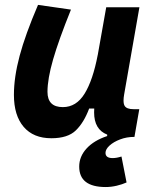

<svg xmlns="http://www.w3.org/2000/svg" viewBox="-20 -547 626 774"><path d="M406.2 207Q299.3 207 299.3 124.5Q299.3 84 329.1 51.5Q358.9 19 412.1 1.5V-4.4Q359.4 -24.9 359.4 -93.8Q359.4 -101.6 359.9 -109.4H339.4Q318.4 -53.2 285.9 -21.5Q253.4 10.3 187 10.3Q114.7 10.3 75.4 -35.6Q36.1 -81.5 36.1 -164.6Q36.1 -235.8 59.1 -321.8Q82 -407.7 133.3 -527.3L266.1 -508.3Q216.8 -386.2 194.1 -307.6Q171.4 -229 171.4 -176.8Q171.4 -115.2 233.4 -115.2Q287.6 -115.2 321 -169.4Q354.5 -223.6 374 -325.7V-325.2L408.2 -517.6H542L480.5 -166.5Q478 -152.3 478 -142.1Q478 -127 482.9 -119.6Q491.2 -106.9 518.1 -106.9H541.5L522 4.9H520.5Q490.7 4.9 464.4 14.9Q438 24.9 421.6 39.8Q405.3 54.7 405.3 69.3Q405.3 90.3 434.1 90.3Q449.7 90.3 469.7 84L490.2 188.5Q473.1 196.3 450.4 201.7Q427.7 207 406.2 207Z"/></svg>

Font: CaskaydiaCove NFP
Style: Bold Italic
Weight: 700
Italic angle: -10°
Designer: Aaron Bell
Foundry: Saja Typeworks
Version: Version 2111.001; VTT 6.35;Nerd Fonts 3.1.1